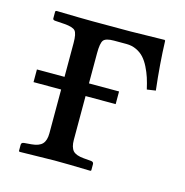

<svg xmlns="http://www.w3.org/2000/svg" viewBox="-74 -500 549 571"><g transform="rotate(15 201.0 -214.5)"><path d="M181.2 -248H273.9V-209H181.2V-74.2Q181.2 -51.8 190.4 -41Q199.7 -30.8 224.1 -28.8L247.1 -26.9Q254.9 -25.9 254.9 -19V0L252.9 2Q181.2 0 142.1 0L34.2 2L32.2 0V-19Q32.2 -25.9 40 -26.9L63 -28.8Q86.4 -30.8 96.2 -41.5Q106 -52.2 106 -74.2V-209H21V-248H106V-352.1Q106 -380.9 98.6 -389.4Q91.3 -397.9 64.9 -399.9L35.2 -401.9Q28.8 -402.8 28.8 -407.2V-429.2L32.2 -431.2Q114.3 -429.2 144 -429.2H259.8L365.2 -431.2L367.2 -429.2Q369.6 -357.4 378.9 -278.8L352.1 -274.9Q347.7 -294.4 342.8 -309.6Q337.9 -324.7 330.1 -340.3Q322.3 -356 312.7 -366.5Q303.2 -377 289.3 -383.5Q275.4 -390.1 258.8 -390.1H220.2Q195.3 -390.1 188.2 -381.1Q181.2 -372.1 181.2 -340.8Z"/></g></svg>

Font: Linux Libertine Display G
Style: Regular
Weight: 400
Designer: Philipp H. Poll
Foundry: Philipp H. Poll
Version: Version 5.0.9